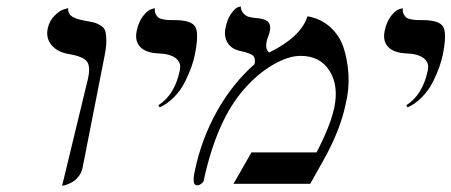

<svg xmlns="http://www.w3.org/2000/svg" viewBox="-20 -585 1436 611"><path d="M177.7 5.9 260.3 -335.9Q269 -376.5 254.9 -391.4Q240.7 -406.2 198.7 -413.1Q163.1 -418.9 144.3 -441.2Q125.5 -463.4 131.8 -494.1Q137.2 -519 153.6 -535.2Q169.9 -551.3 183.1 -555.2L196.8 -559.1Q196.3 -548.3 200.9 -540.8Q205.6 -533.2 216.1 -528.8Q226.6 -524.4 232.4 -522.9Q238.3 -521.5 250.5 -519Q270.5 -515.6 279.8 -513.2Q289.1 -510.7 300.5 -503.7Q312 -496.6 315.2 -485.4Q318.4 -474.1 318.4 -454.6Q318.4 -435.1 312.5 -405.8L242.7 -50.8Q239.7 -36.6 231.7 -25.6Q223.6 -14.6 215.1 -8.8Q206.5 -2.9 197.3 0.7Q188 4.4 183.3 5.1Q178.7 5.9 177.7 5.9Z M488.3 -243.2 483.9 -250Q536.1 -283.2 552.2 -360.8Q557.6 -385.3 539.8 -399.4Q522 -413.6 484.9 -415Q444.8 -416.5 426.5 -435.3Q408.2 -454.1 415 -486.8Q421.4 -516.6 435.8 -534.7Q450.2 -552.7 461.4 -555.7L472.7 -559.1Q471.7 -548.3 475.3 -540.5Q479 -532.7 483.9 -529.1Q488.8 -525.4 499.3 -523.4Q509.8 -521.5 516.4 -521.2Q522.9 -521 535.2 -521Q588.4 -521 601.1 -500.2Q613.8 -479.5 600.1 -411.1Q596.2 -392.1 588.9 -371.3Q581.5 -350.6 568.8 -325Q556.2 -299.3 535.2 -277.3Q514.2 -255.4 488.3 -243.2Z M958.5 -533.2Q1000.5 -525.9 1030.3 -499.3Q1060.1 -472.7 1073 -434.3Q1085.9 -396 1088.9 -348.4Q1091.8 -300.8 1079.6 -252Q1063 -172.9 1013.7 -83L967.3 0H723.1L780.3 -100.1H987.3Q1030.8 -183.1 1043.5 -241.2Q1058.6 -311.5 1028.8 -359.4Q999 -407.2 936.5 -407.2Q897.5 -407.2 848.4 -378.7Q799.3 -350.1 757.3 -301.8Q669.4 -202.6 627.9 -8.8Q627 -4.9 620.1 0Q613.3 4.9 606.9 4.9Q589.8 4.9 600.1 -42Q621.6 -144 670.7 -231.4Q719.7 -318.8 790 -380.9Q793.9 -399.9 785.2 -408Q776.4 -416 744.1 -422.9Q715.8 -429.2 703.9 -449.5Q691.9 -469.7 697.8 -497.1Q703.6 -524.9 715.8 -542Q728 -559.1 737.3 -562L746.1 -564.9Q746.6 -550.8 754.9 -542.2Q763.2 -533.7 771.2 -531.5Q779.3 -529.3 792.5 -527.8Q804.2 -526.9 811.5 -525.4Q818.8 -523.9 827.1 -519.8Q835.4 -515.6 838.4 -506.8Q841.3 -498 838.4 -484.9Q836.4 -476.1 833 -467.5Q829.6 -459 828.6 -453.1Q823.2 -427.7 836.9 -418Q938 -467.8 958.5 -533.2Z M1277.3 -243.2 1272.9 -250Q1325.2 -283.2 1341.3 -360.8Q1346.7 -385.3 1328.9 -399.4Q1311 -413.6 1273.9 -415Q1233.9 -416.5 1215.6 -435.3Q1197.3 -454.1 1204.1 -486.8Q1210.4 -516.6 1224.9 -534.7Q1239.3 -552.7 1250.5 -555.7L1261.7 -559.1Q1260.7 -548.3 1264.4 -540.5Q1268.1 -532.7 1272.9 -529.1Q1277.8 -525.4 1288.3 -523.4Q1298.8 -521.5 1305.4 -521.2Q1312 -521 1324.2 -521Q1377.4 -521 1390.1 -500.2Q1402.8 -479.5 1389.2 -411.1Q1385.3 -392.1 1377.9 -371.3Q1370.6 -350.6 1357.9 -325Q1345.2 -299.3 1324.2 -277.3Q1303.2 -255.4 1277.3 -243.2Z"/></svg>

Font: Linux Biolinum O
Style: Italic
Weight: 400
Italic angle: -12°
Designer: Philipp H. Poll
Foundry: Philipp H. Poll
Version: Version 1.1.3